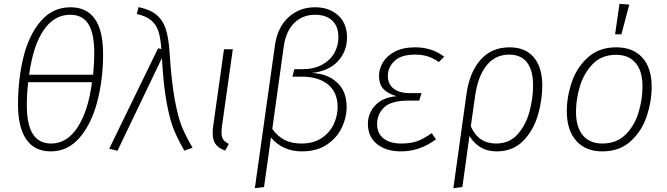

<svg xmlns="http://www.w3.org/2000/svg" viewBox="-20 -779 3482 1002"><path d="M518 -496Q518 -364 487.5 -248Q457 -132 395.5 -60.5Q334 11 245 11Q160 11 117 -52Q74 -115 74 -233Q74 -366 102.5 -481.5Q131 -597 193 -669Q255 -741 348 -741Q518 -741 518 -496ZM132 -389H466Q472 -454 472 -499Q472 -604 441.5 -653Q411 -702 346 -702Q263 -702 208 -622Q153 -542 132 -389ZM127 -350Q120 -287 120 -229Q120 -129 151.5 -79.5Q183 -30 247 -30Q330 -30 385.5 -115.5Q441 -201 460 -350Z M865 -505Q875 -350 892.5 -256.5Q910 -163 930.5 -114.5Q951 -66 985 -8L942 7Q909 -50 888 -100.5Q867 -151 850 -241.5Q833 -332 825 -476L593 8L550 -3L805 -527L822 -523Q818 -581 806.5 -616Q795 -651 769 -673Q743 -695 694 -706L703 -742Q764 -729 797 -701.5Q830 -674 845 -628Q860 -582 865 -505Z M1138 -117Q1136 -95 1136 -88Q1136 -64 1145 -51Q1154 -38 1174 -28L1155 7Q1120 -6 1105 -27Q1090 -48 1090 -84Q1090 -105 1092 -117L1149 -522H1195Z M1415 -543Q1428 -636 1485 -688.5Q1542 -741 1624 -741Q1698 -741 1744.5 -699Q1791 -657 1791 -584Q1791 -511 1743.5 -459.5Q1696 -408 1606 -398Q1686 -396 1737.5 -350Q1789 -304 1789 -221Q1789 -166 1763.5 -112.5Q1738 -59 1685.5 -24Q1633 11 1555 11Q1456 11 1394 -61L1358 197L1310 203ZM1742 -220Q1742 -297 1692 -338Q1642 -379 1553 -379H1506L1516 -418H1558Q1618 -418 1660.5 -441Q1703 -464 1724.5 -502Q1746 -540 1746 -584Q1746 -643 1713 -672.5Q1680 -702 1624 -702Q1560 -702 1516.5 -660Q1473 -618 1461 -538L1401 -106Q1430 -66 1466.5 -48Q1503 -30 1553 -30Q1617 -30 1659.5 -59Q1702 -88 1722 -131.5Q1742 -175 1742 -220Z M1900 -132Q1900 -189 1939 -230Q1978 -271 2050 -277Q2006 -289 1982 -313.5Q1958 -338 1958 -383Q1958 -419 1978 -453Q1998 -487 2040.5 -509.5Q2083 -532 2146 -532Q2235 -532 2298 -483L2270 -455Q2244 -474 2214.5 -484Q2185 -494 2146 -494Q2073 -494 2038.5 -460.5Q2004 -427 2004 -383Q2004 -341 2033.5 -317Q2063 -293 2120 -293H2180L2168 -254H2113Q2022 -254 1985 -219Q1948 -184 1948 -131Q1948 -83 1981.5 -56.5Q2015 -30 2074 -30Q2123 -30 2157.5 -42.5Q2192 -55 2233 -84L2255 -52Q2172 11 2072 11Q1994 11 1947 -27.5Q1900 -66 1900 -132Z M2810 -333Q2810 -255 2786.5 -176Q2763 -97 2709.5 -43Q2656 11 2572 11Q2523 11 2487 -11Q2451 -33 2430 -70L2393 197L2346 203L2415 -292Q2431 -403 2488.5 -467.5Q2546 -532 2639 -532Q2722 -532 2766 -479.5Q2810 -427 2810 -333ZM2762 -333Q2762 -413 2730 -453.5Q2698 -494 2638 -494Q2565 -494 2520 -438.5Q2475 -383 2460 -282L2437 -120Q2476 -30 2569 -30Q2639 -30 2682 -79Q2725 -128 2743.5 -197.5Q2762 -267 2762 -333Z M2938 -199Q2938 -274 2964 -350.5Q2990 -427 3048 -479.5Q3106 -532 3196 -532Q3284 -532 3332.5 -478Q3381 -424 3381 -325Q3381 -251 3355.5 -173.5Q3330 -96 3272 -42.5Q3214 11 3123 11Q3036 11 2987 -44.5Q2938 -100 2938 -199ZM3333 -327Q3333 -408 3297 -450.5Q3261 -493 3195 -493Q3120 -493 3073.5 -445Q3027 -397 3006.5 -329Q2986 -261 2986 -196Q2986 -115 3022 -72.5Q3058 -30 3124 -30Q3198 -30 3245 -77Q3292 -124 3312.5 -192.5Q3333 -261 3333 -327ZM3213 -759 3264 -755 3223 -600H3190Z"/></svg>

Font: Fira Sans ExtraLight
Style: Italic
Weight: 275
Italic angle: -8°
Designer: Carrois Corporate & Edenspiekermann AG
Foundry: Carrois Corporate GbR & Edenspiekermann AG
Version: Version 4.203